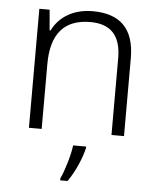

<svg xmlns="http://www.w3.org/2000/svg" viewBox="-54 -588 704 855"><g transform="rotate(5 298.0 -160.5)"><path d="M326 -542C236 -542 175 -499 146 -440H142L134 -532H88V0H145V-290C145 -425 203 -493 320 -493C409 -493 457 -446 457 -344V0H513V-348C513 -482 447 -542 326 -542ZM349 68V61H291C286 104 263 180 247 212V221H280C312 176 339 112 349 68Z"/></g></svg>

Font: Noto Sans Telugu Light
Style: Regular
Weight: 300
Designer: Jelle Bosma - Monotype Design Team
Foundry: Monotype Imaging Inc.
Version: Version 2.005